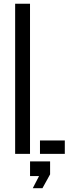

<svg xmlns="http://www.w3.org/2000/svg" viewBox="-20 -820 371 1023"><path d="M60.7 0V-800H139.9V0ZM193 0V-71.5H325.3V0ZM154.6 182.7 188 118.1H140.1V40H246.9V109L206.2 182.7Z"/></svg>

Font: Big Shoulders Stencil Text Thin
Style: Regular
Weight: 100
Designer: Patric King
Foundry: XO Type Co
Version: Version 2.001